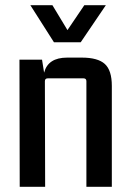

<svg xmlns="http://www.w3.org/2000/svg" viewBox="-20 -720 497 740"><path d="M188 -557 97 -700H182L240 -604L305 -700H388L291 -557ZM239 -498H295Q357 -498 384 -473.5Q411 -449 411 -389V0H313V-407Q313 -418 302 -418H164Q153 -418 153 -407L154 0H56L55 -490H142L150 -440Q165 -498 239 -498Z"/></svg>

Font: Gemunu Libre SemiBold
Style: Regular
Weight: 600
Designer: Puspanada Ekanayake, Sola Matas, Pathum Egodawatta, Kosala Senevirathne
Foundry: mooniak
Version: Version 1.100